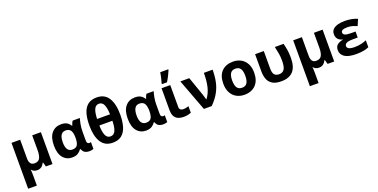

<svg xmlns="http://www.w3.org/2000/svg" viewBox="-21 -1824 6084 3092"><g transform="rotate(-20 3021.5 -278.0)"><path d="M582 -546V0H469L448 -73H441Q421 -32 391.5 -11Q362 10 319 10Q258 10 225 -34H222Q224 -24 225 -2.5Q226 19 226.5 42.5Q227 66 227 84V240H78V-546H227V-227Q227 -109 316 -109Q383 -109 408 -155.5Q433 -202 433 -289V-546Z M919 10Q823 10 764 -61.5Q705 -133 705 -271Q705 -411 766 -483Q827 -555 930 -555Q988 -555 1025 -534.5Q1062 -514 1087 -473H1094Q1099 -490 1107 -510.5Q1115 -531 1127 -546H1250Q1239 -514 1227 -453Q1215 -392 1215 -325V-173Q1215 -139 1227.5 -127Q1240 -115 1256 -115Q1263 -115 1272 -117Q1281 -119 1285 -120V-3Q1278 1 1256.5 5.5Q1235 10 1218 10Q1168 10 1137 -8Q1106 -26 1089 -72H1079Q1057 -38 1019 -14Q981 10 919 10ZM964 -109Q1026 -109 1050.5 -146.5Q1075 -184 1076 -266V-272Q1076 -352 1051.5 -394Q1027 -436 962 -436Q909 -436 883 -393.5Q857 -351 857 -270Q857 -109 964 -109Z M1880 -378Q1880 -257 1853.5 -170Q1827 -83 1769 -36.5Q1711 10 1615 10Q1482 10 1417 -93Q1352 -196 1352 -378Q1352 -500 1378 -586.5Q1404 -673 1462 -719Q1520 -765 1615 -765Q1749 -765 1814.5 -663.5Q1880 -562 1880 -378ZM1616 -657Q1560 -657 1534.5 -601.5Q1509 -546 1505 -436H1727Q1723 -546 1697.5 -601.5Q1672 -657 1616 -657ZM1615 -98Q1672 -98 1698.5 -154.5Q1725 -211 1727 -325H1504Q1506 -213 1531.5 -155.5Q1557 -98 1615 -98Z M2184 10Q2088 10 2029 -61.5Q1970 -133 1970 -271Q1970 -411 2031 -483Q2092 -555 2195 -555Q2253 -555 2290 -534.5Q2327 -514 2352 -473H2359Q2364 -490 2372 -510.5Q2380 -531 2392 -546H2515Q2504 -514 2492 -453Q2480 -392 2480 -325V-173Q2480 -139 2492.5 -127Q2505 -115 2521 -115Q2528 -115 2537 -117Q2546 -119 2550 -120V-3Q2543 1 2521.5 5.5Q2500 10 2483 10Q2433 10 2402 -8Q2371 -26 2354 -72H2344Q2322 -38 2284 -14Q2246 10 2184 10ZM2229 -109Q2291 -109 2315.5 -146.5Q2340 -184 2341 -266V-272Q2341 -352 2316.5 -394Q2292 -436 2227 -436Q2174 -436 2148 -393.5Q2122 -351 2122 -270Q2122 -109 2229 -109Z M2799 -546V-171Q2799 -140 2817 -124.5Q2835 -109 2864 -109Q2889 -109 2912 -114Q2935 -119 2958 -126V-15Q2936 -5 2902.5 2.5Q2869 10 2830 10Q2779 10 2738.5 -6Q2698 -22 2674 -61.5Q2650 -101 2650 -171V-546ZM2678 -606V-621Q2686 -645 2693.5 -676Q2701 -707 2708 -739Q2715 -771 2718 -796H2856V-784Q2840 -745 2817 -699Q2794 -653 2765 -606Z M2972 -546H3125L3231 -243Q3239 -221 3249 -186.5Q3259 -152 3265 -132H3269Q3326 -207 3350.5 -305.5Q3375 -404 3375 -546H3525Q3525 -438 3506.5 -345.5Q3488 -253 3441.5 -168.5Q3395 -84 3311 0H3177Z M4138 -274Q4138 -138 4066.5 -64Q3995 10 3872 10Q3796 10 3736.5 -23Q3677 -56 3643 -119.5Q3609 -183 3609 -274Q3609 -410 3680 -483Q3751 -556 3875 -556Q3952 -556 4011 -523Q4070 -490 4104 -427.5Q4138 -365 4138 -274ZM3761 -274Q3761 -193 3787.5 -151.5Q3814 -110 3874 -110Q3933 -110 3959.5 -151.5Q3986 -193 3986 -274Q3986 -355 3959.5 -395.5Q3933 -436 3873 -436Q3814 -436 3787.5 -395.5Q3761 -355 3761 -274Z M4504 9Q4406 9 4351.5 -25.5Q4297 -60 4275 -118.5Q4253 -177 4253 -249V-546H4402V-244Q4402 -173 4428 -141.5Q4454 -110 4509 -110Q4568 -110 4597 -153Q4626 -196 4626 -300Q4626 -365 4616.5 -422.5Q4607 -480 4591 -546H4741Q4758 -481 4766.5 -423.5Q4775 -366 4775 -296Q4775 -139 4706.5 -65Q4638 9 4504 9Z M5410 -546V0H5297L5276 -73H5269Q5249 -32 5219.5 -11Q5190 10 5147 10Q5086 10 5053 -34H5050Q5052 -24 5053 -2.5Q5054 19 5054.5 42.5Q5055 66 5055 84V240H4906V-546H5055V-227Q5055 -109 5144 -109Q5211 -109 5236 -155.5Q5261 -202 5261 -289V-546Z M5898 -336V-233H5816Q5739 -233 5706 -216Q5673 -199 5673 -166Q5673 -139 5703 -122Q5733 -105 5804 -105Q5865 -105 5918 -118Q5971 -131 6005 -147V-28Q5968 -11 5914 -0.5Q5860 10 5793 10Q5652 10 5589 -34Q5526 -78 5526 -151Q5526 -211 5562.5 -241Q5599 -271 5659 -282V-287Q5607 -299 5581 -331.5Q5555 -364 5555 -413Q5555 -465 5587 -496.5Q5619 -528 5673 -542Q5727 -556 5793 -556Q5850 -556 5907 -545Q5964 -534 6006 -515L5960 -407Q5924 -422 5885.5 -434Q5847 -446 5797 -446Q5688 -446 5688 -395Q5688 -363 5720.5 -349.5Q5753 -336 5823 -336Z"/></g></svg>

Font: Noto IKEA Latin
Style: Bold
Weight: 700
Designer: Monotype Design Team
Foundry: Monotype Imaging Inc.
Version: Version 1.0